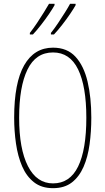

<svg xmlns="http://www.w3.org/2000/svg" viewBox="-20 -1024 551 1003"><path d="M457 -409Q457 -337 448 -270.5Q439 -204 416.5 -152.5Q394 -101 355.5 -71Q317 -41 257 -41Q197 -41 157.5 -72Q118 -103 95.5 -155.5Q73 -208 63.5 -274Q54 -340 54 -409Q54 -592 106.5 -683.5Q159 -775 257 -775Q331 -775 374.5 -727.5Q418 -680 437.5 -597.5Q457 -515 457 -409ZM80 -409Q80 -246 126 -156Q172 -66 257 -66Q345 -66 388 -154Q431 -242 431 -409Q431 -573 388 -661.5Q345 -750 257 -750Q167 -750 123.5 -660.5Q80 -571 80 -409ZM375 -997Q367 -982 347.5 -953Q328 -924 304.5 -894Q281 -864 262 -844H246V-852Q263 -873 282.5 -902Q302 -931 319.5 -959Q337 -987 346 -1004H375ZM265 -997Q257 -982 237.5 -953Q218 -924 194.5 -894Q171 -864 152 -844H136V-852Q154 -875 173.5 -904Q193 -933 209.5 -960Q226 -987 236 -1004H265Z"/></svg>

Font: Noto Sans Tamil UI ExtraCondensed Thin
Style: Regular
Weight: 100
Width: 2
Designer: Jelle Bosma - Monotype Design Team
Foundry: Monotype Imaging Inc.
Version: Version 2.004; ttfautohint (v1.8.4.7-5d5b)